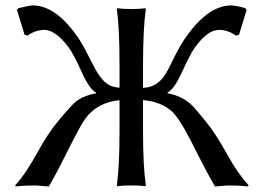

<svg xmlns="http://www.w3.org/2000/svg" viewBox="-20 -678 964 702"><path d="M249 -168.9Q189 -48.8 168 -12.7Q162.6 -3.9 158.2 3.9Q112.8 0 110.8 0Q64.5 0 38.1 3.9L35.2 0Q76.2 -45.4 118.2 -123Q155.3 -190.4 193.8 -236.8Q242.2 -294.9 259.3 -308.1Q287.6 -329.1 331.1 -336.9V-339.8Q307.1 -351.6 278.8 -414.6Q249.5 -479 232.9 -502Q185.1 -567.4 143.1 -568.8Q108.9 -568.4 81.1 -547.9L69.8 -550.8L42 -642.1L46.9 -647.9Q85 -657.7 101.1 -658.2Q188.5 -657.2 272 -530.8Q284.2 -512.2 323.7 -434.6Q352.1 -378.4 383.8 -364.7Q399.4 -358.4 417 -357.4V-444.8Q417 -573.7 407.2 -645L409.2 -647.9Q427.2 -645 460 -645Q492.7 -645 511.2 -647.9L513.2 -645Q503.4 -578.1 502.9 -444.8V-356.9Q555.2 -357.9 586.4 -409.2Q594.7 -422.9 610.4 -455.1Q634.8 -504.9 651.9 -530.8Q736.3 -656.7 823.2 -658.2Q842.3 -658.2 874.5 -648.9Q876.5 -648.4 877 -647.9L881.8 -642.1L854 -550.8L842.8 -547.9Q813.5 -568.4 780.8 -568.8Q740.2 -568.8 694.3 -506.8Q692.4 -503.9 690.9 -502Q675.8 -481 641.6 -406.2Q615.7 -351.6 592.8 -339.8V-336.9Q648.4 -327.1 685.1 -290Q694.8 -279.8 730 -236.8Q768.6 -190.4 813 -109.4Q849.1 -44.4 889.2 0L886.2 3.9Q859.9 0 813 0Q806.6 0 766.1 3.9Q736.3 -46.4 677.2 -164.6Q675.8 -167.5 674.8 -168.9Q635.7 -244.6 609.4 -270Q568.8 -306.6 502.9 -312V-200.2Q502.9 -71.3 513.2 0L511.2 2.9Q493.2 0 460 0Q427.2 0 409.2 2.9L407.2 0Q417 -68.4 417 -200.2V-311.5Q335 -304.2 290.5 -242.2Q275.4 -220.2 249 -168.9Z"/></svg>

Font: Linux Biolinum O
Style: Regular
Weight: 400
Designer: Philipp H. Poll
Foundry: Philipp H. Poll
Version: Version 1.0.4